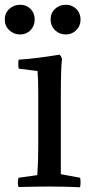

<svg xmlns="http://www.w3.org/2000/svg" viewBox="-46 -784 376 808"><path d="M210 -372V-51L291 -36Q292 -31 292.5 -27Q293 -23 293 -18Q293 -13 292.5 -7.5Q292 -2 291 4Q228 1 162 1Q139 1 106.5 1.5Q74 2 32 3Q29 -6 29 -16Q29 -25 32 -36L111 -47Q113 -75 114 -106.5Q115 -138 115 -174V-387Q115 -453 112 -485L33 -495Q31 -500 31 -512Q31 -517 31 -522Q31 -527 33 -533Q101 -537 205 -554Q214 -544 215 -534Q210 -506 210 -372ZM39 -764Q65 -764 82.5 -746.5Q100 -729 100 -702Q100 -675 82.5 -657Q65 -639 39 -639Q12 -639 -7 -657Q-26 -675 -26 -702Q-26 -729 -7 -746.5Q12 -764 39 -764ZM231 -764Q257 -764 275 -746.5Q293 -729 293 -702Q293 -675 275 -657Q257 -639 231 -639Q204 -639 185.5 -657Q167 -675 167 -702Q167 -729 185.5 -746.5Q204 -764 231 -764Z"/></svg>

Font: Adamina
Style: Regular
Weight: 400
Designer: Cyreal (www.cyreal.org)
Foundry: Alexei Vanyashin
Version: Version 1.013